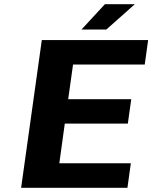

<svg xmlns="http://www.w3.org/2000/svg" viewBox="-20 -890 722 910"><path d="M666 -584H665H326.2L303.2 -419.9H602.1L585.9 -304.2H287.1L261.2 -116.2H600.1L584 0H80.1L178.2 -700.2H682.1ZM366.2 -750 477.1 -870.1H619.1L483.9 -750Z"/></svg>

Font: Fivo Sans Modern
Style: Italic
Weight: 700
Designer: Alexander Slobzheninov
Foundry: Alexander Slobzheninov
Version: 1.0